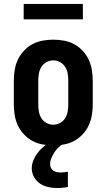

<svg xmlns="http://www.w3.org/2000/svg" viewBox="-20 -729 540 973"><path d="M250 8Q223 8 195.5 3Q168 -2 144 -15Q120 -28 101 -48.5Q82 -69 70.5 -93.5Q59 -118 54.5 -145.5Q50 -173 50 -200V-320Q50 -347 54.5 -374.5Q59 -402 70.5 -426.5Q82 -451 101 -471.5Q120 -492 144 -505Q168 -518 195.5 -523Q223 -528 250 -528Q277 -528 304.5 -523Q332 -518 356 -505Q380 -492 399 -471.5Q418 -451 429.5 -426.5Q441 -402 445.5 -374.5Q450 -347 450 -320V-200Q450 -173 445.5 -145.5Q441 -118 429.5 -93.5Q418 -69 399 -48.5Q380 -28 356 -15Q332 -2 304.5 3Q277 8 250 8ZM250 -97Q268 -97 284.5 -106Q301 -115 310.5 -130.5Q320 -146 323 -164Q326 -182 326 -200V-320Q326 -338 323 -356Q320 -374 310.5 -389.5Q301 -405 284.5 -414Q268 -423 250 -423Q232 -423 215.5 -414Q199 -405 189.5 -389.5Q180 -374 177 -356Q174 -338 174 -320V-200Q174 -182 177 -164Q180 -146 189.5 -130.5Q199 -115 215.5 -106Q232 -97 250 -97ZM270 224Q247 224 224.5 219Q202 214 183 201.5Q164 189 152.5 168Q141 147 141 125Q141 104 148.5 85Q156 66 168 49.5Q180 33 195 19.5Q210 6 227 -5L233 -8H302V0Q287 7 275.5 18.5Q264 30 255.5 43.5Q247 57 240.5 72Q234 87 234 103Q234 112 238 121Q242 130 250 135.5Q258 141 267.5 143Q277 145 287 145Q296 145 305.5 144Q315 143 324 141V219Q311 221 297.5 222.5Q284 224 270 224ZM100 -631V-709H400V-631Z"/></svg>

Font: Iosevka Curly Extrabold
Style: Regular
Weight: 800
Monospace: yes
Designer: Belleve Invis
Foundry: Belleve Invis
Version: Version 22.1.2; ttfautohint (v1.8.4)